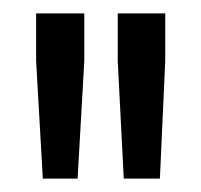

<svg xmlns="http://www.w3.org/2000/svg" viewBox="-20 -708 301 287"><path d="M44 -441 34 -617V-688H106V-617L96 -441ZM165 -441 156 -617V-688H227V-617L219 -441Z"/></svg>

Font: Saira Ultra Condensed Medium
Style: Regular
Weight: 500
Width: 1
Designer: Hector Gatti with collaboration of the Omnibus-Type team
Foundry: Omnibus-Type
Version: Version 1.001; ttfautohint (v1.8)